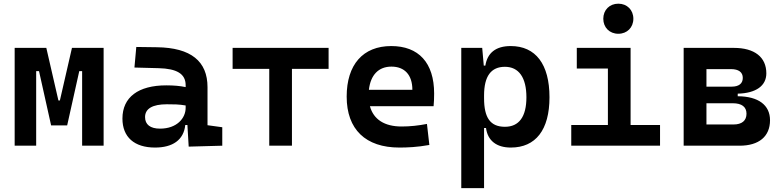

<svg xmlns="http://www.w3.org/2000/svg" viewBox="-20 -771 4142 1016"><path d="M57.6 0H171.4V-394.5H186.5L250.5 -107.4H335.4L399.4 -394.5H414.6V0H528.3V-517.6H360.8L296.9 -239.3H289.1L225.1 -517.6H57.6Z M978.5 4.9 1156.2 0V-97.7L1078.1 -108.4V-309.6C1078.1 -446.3 991.2 -518.6 810.5 -521L701.2 -522.5L691.4 -413.6L820.3 -410.2C914.6 -407.7 962.4 -380.9 962.4 -320.3V-310.1C932.6 -316.4 900.4 -319.3 859.9 -319.3C711.9 -319.3 627.9 -256.8 627.9 -143.6C627.9 -45.4 690.9 9.8 800.3 9.8C893.1 9.8 952.1 -29.8 960.4 -109.4H971.7ZM962.4 -212.9V-200.2C962.4 -146.5 917 -90.3 826.7 -90.3C775.4 -90.3 747.6 -111.8 747.6 -151.4C747.6 -196.3 787.6 -219.2 862.8 -219.2C897 -219.2 927.2 -219.2 962.4 -212.9Z M1404.8 0H1524.9V-406.7H1718.8V-517.6H1210.9V-406.7H1404.8Z M2093.3 9.8C2134.3 9.8 2187.5 7.8 2252 -3.9L2239.3 -115.2C2193.8 -106.4 2150.4 -101.6 2105 -101.6C2015.1 -101.6 1956.5 -138.7 1937.5 -209H2274.4C2276.4 -230 2277.3 -251.5 2277.3 -275.9C2277.3 -439.5 2194.8 -527.3 2050.3 -527.3C1900.4 -527.3 1814.5 -428.7 1814.5 -259.8C1814.5 -85.9 1915 9.8 2093.3 9.8ZM1932.1 -295.9C1940.9 -374.5 1983.4 -418.5 2051.3 -418.5C2120.6 -418.5 2162.1 -375 2162.1 -295.9Z M2420.9 224.6H2541.5V-93.8H2551.8C2560.5 -26.4 2607.9 9.8 2683.1 9.8C2814.5 9.8 2887.7 -83.5 2887.7 -256.3C2887.7 -431.2 2814.5 -527.3 2682.6 -527.3C2603.5 -527.3 2559.1 -491.2 2548.3 -423.8H2540L2531.7 -517.6H2420.9ZM2541.5 -251.5V-265.6C2541.5 -368.2 2578.6 -417.5 2651.9 -417.5C2725.6 -417.5 2765.6 -360.4 2765.6 -256.3C2765.6 -153.3 2726.6 -100.1 2651.9 -100.1C2574.2 -100.1 2541.5 -148.4 2541.5 -251.5Z M3002.9 0H3472.7V-109.4H3316.9V-517.6H3032.2V-408.2H3196.8V-109.4H3002.9ZM3252 -592.3C3298.3 -592.3 3331.5 -625.5 3331.5 -671.9C3331.5 -718.3 3298.3 -751.5 3252 -751.5C3205.6 -751.5 3172.4 -718.3 3172.4 -671.9C3172.4 -625.5 3205.6 -592.3 3252 -592.3Z M3597.7 0H3893.6C3996.1 0 4054.7 -48.8 4054.7 -134.8C4054.7 -215.3 3992.7 -261.2 3883.8 -261.7V-275.4C3980.5 -277.8 4035.2 -316.9 4035.2 -382.8C4035.2 -468.8 3972.7 -517.6 3863.3 -517.6H3597.7ZM3718.3 -112.3V-224.6H3857.9C3904.8 -224.6 3930.2 -205.6 3930.2 -169.4C3930.2 -132.3 3905.8 -112.3 3861.3 -112.3ZM3718.3 -312.5V-405.3H3848.1C3888.2 -405.3 3910.6 -389.2 3910.6 -358.9C3910.6 -328.6 3889.6 -312.5 3851.6 -312.5Z"/></svg>

Font: Cascadia Mono SemiBold
Style: Regular
Weight: 600
Monospace: yes
Designer: Aaron Bell
Foundry: Saja Typeworks
Version: Version 2404.023